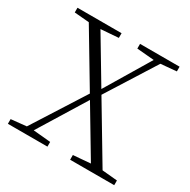

<svg xmlns="http://www.w3.org/2000/svg" viewBox="-162 -874 1014 1026"><g transform="rotate(30 345.0 -361.5)"><path d="M17 0V-29L124 -40H142L261 -29V0ZM87 0 327 -377 352 -354H347L340 -341L130 0ZM401 0V-29L532 -40H553L673 -29V0ZM364 -371 341 -393H345L352 -403L544 -723H586ZM530 0 98 -723H170L602 0ZM29 -694V-723H301V-694L169 -684H148ZM415 -694V-723H659V-694L549 -684H532Z"/></g></svg>

Font: Early Summer Mincho VF
Style: Regular
Weight: 250
Designer: GuiWonder
Version: Version 1.002